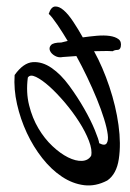

<svg xmlns="http://www.w3.org/2000/svg" viewBox="-20 -552 394 583"><path d="M170.9 -378.9Q158.2 -376 147 -382.3Q135.7 -388.7 131.8 -397.9Q127.9 -407.2 134.8 -415Q141.6 -422.9 166 -422.9L185.5 -427.7Q179.7 -437.5 171.4 -450.7Q163.1 -463.9 154.8 -476.1Q146.5 -488.3 139.2 -497.6Q131.8 -506.8 127.9 -509.8Q134.8 -531.2 147 -532.2Q159.2 -533.2 173.3 -521Q187.5 -508.8 202.6 -485.8Q217.8 -462.9 231.4 -438.5Q252 -441.4 273.9 -443.4Q295.9 -445.3 313 -442.9Q330.1 -440.4 339.8 -433.1Q349.6 -425.8 346.7 -410.2Q344.7 -400.4 336.4 -400.4Q328.1 -400.4 322.3 -396.5Q305.7 -397.5 293.9 -397Q282.2 -396.5 265.6 -396.5Q292 -348.6 312 -289.1Q332 -229.5 339.8 -172.4Q347.7 -115.2 340.8 -69.3Q334 -23.4 305.7 -3.9Q270.5 14.6 235.4 10.3Q200.2 5.9 168 -15.6Q135.7 -37.1 108.4 -71.8Q81.1 -106.4 61.5 -148.4Q42 -190.4 31.7 -235.8Q21.5 -281.2 24.4 -324.2Q50.8 -361.3 79.6 -363.3Q108.4 -365.2 136.7 -345.7Q165 -326.2 190.4 -291.5Q215.8 -256.8 235.8 -221.7Q255.9 -186.5 268.1 -156.7Q280.3 -127 281.2 -117.2Q297.9 -108.4 303.7 -116.7Q309.6 -125 307.1 -144Q304.7 -163.1 295.9 -191.4Q287.1 -219.7 273.9 -252Q260.7 -284.2 244.6 -317.9Q228.5 -351.6 211.9 -381.8ZM256.8 -79.1Q260.7 -96.7 250 -124.5Q239.3 -152.3 220.2 -182.1Q201.2 -211.9 176.8 -240.7Q152.3 -269.5 129.9 -289.6Q107.4 -309.6 89.4 -318.4Q71.3 -327.1 64.5 -316.4Q58.6 -271.5 68.4 -232.4Q78.1 -193.4 96.7 -162.1Q115.2 -130.9 139.2 -108.4Q163.1 -85.9 186.5 -74.2Q210 -62.5 229 -63.5Q248 -64.5 256.8 -79.1Z"/></svg>

Font: Give You Glory
Style: Regular
Weight: 400
Designer: Kimberly Geswein
Foundry: Kimberly Geswein
Version: Version 1.002